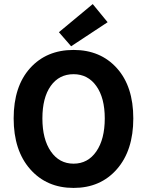

<svg xmlns="http://www.w3.org/2000/svg" viewBox="-20 -910 721 942"><path d="M329 -683 269 -752 435 -890 508 -801ZM341 -665Q473 -665 553.5 -575.5Q634 -486 634 -329Q634 -172 553.5 -80Q473 12 341 12Q209 12 128 -80Q47 -172 47 -329Q47 -486 127.5 -575.5Q208 -665 341 -665ZM494 -329Q494 -430 452.5 -488Q411 -546 341 -546Q270 -546 229 -488.5Q188 -431 188 -329Q188 -227 229.5 -167Q271 -107 341 -107Q411 -107 452.5 -167Q494 -227 494 -329Z"/></svg>

Font: Assistant
Style: Bold
Weight: 700
Designer: Hebrew By Ben Nathan, Latin by Paul Hunt
Version: Version 2.001;PS 002.001;hotconv 1.0.88;makeotf.lib2.5.64775